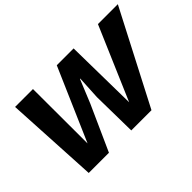

<svg xmlns="http://www.w3.org/2000/svg" viewBox="-104 -971 1283 1283"><g transform="rotate(-45 537.0 -330.0)"><path d="M139 0 103 -660H272L273 -145L497 -660H656L664 -143L886 -660H1074L732 0H541L536 -320L545 -486H542L474 -320L330 0Z"/></g></svg>

Font: Elaine Sans
Style: Bold Italic
Weight: 700
Italic angle: -13°
Designer: Wei Huang
Foundry: Wei Huang
Version: Version 2.001;December 24, 2019;FontCreator 12.0.0.2547 64-b